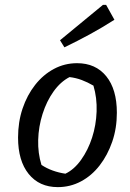

<svg xmlns="http://www.w3.org/2000/svg" viewBox="-20 -758 533 787"><path d="M217 9Q141 9 97.5 -45Q54 -99 54 -194Q54 -258 72.5 -313Q91 -368 124 -410Q157 -452 201 -475.5Q245 -499 296 -499Q372 -499 415.5 -445.5Q459 -392 459 -296Q459 -232 440 -177Q421 -122 388.5 -80Q356 -38 312 -14.5Q268 9 217 9ZM248 -46Q284 -63 312.5 -103Q341 -143 357.5 -194Q374 -245 376 -301Q378 -357 363 -407Q339 -421 315 -430Q291 -439 265 -442Q228 -423 199.5 -383Q171 -343 154.5 -291Q138 -239 136.5 -184.5Q135 -130 150 -82Q171 -68 196 -59Q221 -50 248 -46ZM244 -564 226 -593 402 -738H415L449 -677Q399 -645 348.5 -617.5Q298 -590 244 -564Z"/></svg>

Font: Piazzolla Thin Medium
Style: Italic
Weight: 500
Italic angle: -11.3°
Version: Version 2.005